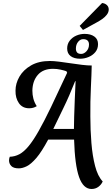

<svg xmlns="http://www.w3.org/2000/svg" viewBox="-20 -1095 744 1275"><path d="M588 160Q533 160 505 80.5Q477 1 472 -168H300Q256 -86 221 -45.5Q186 -5 157.5 9Q129 23 105 23Q70 23 55 7.5Q40 -8 40 -30Q40 -37 41.5 -43Q43 -49 45 -54Q79 -55 109 -71Q139 -87 170 -124.5Q201 -162 237 -225.5Q273 -289 319 -384.5Q365 -480 426 -612L421 -622Q407 -627 382.5 -632.5Q358 -638 332 -638Q266 -638 231 -597.5Q196 -557 195 -493Q195 -466 201.5 -440.5Q208 -415 224 -390Q202 -376 174 -376Q129 -376 105.5 -410Q82 -444 83 -493Q83 -541 109 -586Q135 -631 186 -660.5Q237 -690 312 -690Q336 -690 372 -685.5Q408 -681 447.5 -675Q487 -669 524 -664.5Q561 -660 589 -660Q588 -604 583.5 -512.5Q579 -421 580 -321Q580 -231 587 -145.5Q594 -60 611.5 7.5Q629 75 662 110Q653 131 633.5 145.5Q614 160 588 160ZM334 -239H471Q471 -269 472.5 -320Q474 -371 476.5 -432.5Q479 -494 482 -556H479Q440 -457 400.5 -376.5Q361 -296 334 -239ZM531 -896 509 -923 658 -1075Q677 -1073 689.5 -1061.5Q702 -1050 702 -1032Q702 -1014 689.5 -997.5Q677 -981 658 -968Q639 -955 622 -946ZM512 -705Q472 -705 449 -722.5Q426 -740 426 -773Q426 -803 443 -825Q460 -847 486.5 -858.5Q513 -870 542 -870Q582 -870 606.5 -852.5Q631 -835 631 -802Q631 -771 613.5 -749.5Q596 -728 568.5 -716.5Q541 -705 512 -705ZM519 -737Q538 -737 554.5 -755Q571 -773 571 -799Q571 -835 532 -835Q513 -835 498.5 -817Q484 -799 484 -772Q484 -756 492 -746.5Q500 -737 519 -737Z"/></svg>

Font: Sansita Swashed
Style: Regular
Weight: 400
Designer: Pablo Cosgaya
Foundry: Omnibus-Type
Version: Version 1.003; ttfautohint (v1.8.3)